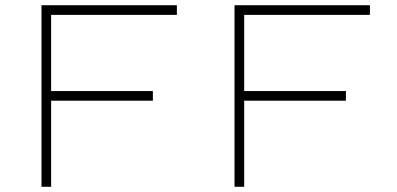

<svg xmlns="http://www.w3.org/2000/svg" viewBox="-20 -716 1520 736"><path d="M139 -696H658V-659H176V-367H566V-330H176V0H139ZM879 -696H1398V-659H916V-367H1306V-330H916V0H879Z"/></svg>

Font: M Major Mono Display
Style: Regular
Weight: 400
Designer: Emre Parlak
Foundry: Emre Parlak
Version: Version 2.000; ttfautohint (v1.8) -l 8 -r 50 -G 200 -x 14 -D